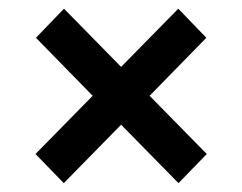

<svg xmlns="http://www.w3.org/2000/svg" viewBox="-20 -470 553 438"><path d="M191.4 -251.5 62 -383.8 126 -450.2 256.3 -317.4 386.7 -450.2 450.7 -383.8 321.3 -251.5 451.7 -118.7 387.2 -52.2 256.3 -185.5 125.5 -52.2 61 -118.7Z"/></svg>

Font: Vazirmatn RD UI FD Medium
Style: Regular
Weight: 500
Designer: Saber Rastikerdar
Foundry: Saber Rastikerdar
Version: Version 33.003